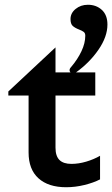

<svg xmlns="http://www.w3.org/2000/svg" viewBox="-20 -776 471 806"><path d="M213 -375V-156Q213 -121 229.5 -104.5Q246 -88 280 -88Q310 -88 342 -97.5Q374 -107 400 -122V-23Q373 -9 334.5 0.5Q296 10 258 10Q183 10 141.5 -27.5Q100 -65 100 -136V-375H15V-392L213 -577V-472H276Q272 -476 272 -481Q272 -488 278 -494Q306 -527 322 -561Q338 -595 338 -626Q338 -637 331.5 -642Q325 -647 312 -652Q294 -659 285 -667.5Q276 -676 276 -696Q276 -721 297.5 -738.5Q319 -756 349 -756Q384 -756 407.5 -734.5Q431 -713 431 -673Q431 -622 393.5 -567.5Q356 -513 299 -472H380V-375Z"/></svg>

Font: Madhuban Medium
Style: Regular
Weight: 500
Designer: jaikishan Patel
Foundry: MagicType
Version: Version 1.000